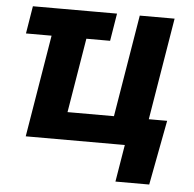

<svg xmlns="http://www.w3.org/2000/svg" viewBox="-51 -597 814 805"><g transform="rotate(5 356.0 -195.0)"><path d="M409.3 -545.9 390.3 -429.8H36.2L55.2 -545.9ZM72.8 0 163.2 -545.9H309.6L238.5 -116.4H433.9L505 -545.9H651.6L561.3 0ZM464 156.2 489.8 0H447.7L466.9 -116.4H657.8L606.2 156.2Z"/></g></svg>

Font: Inter
Style: Italic
Weight: 400
Italic angle: -9.3988°
Designer: Rasmus Andersson
Foundry: rsms
Version: Version 4.001;git-66647c0bb